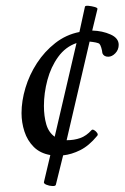

<svg xmlns="http://www.w3.org/2000/svg" viewBox="-20 -634 428 660"><path d="M172 1Q171 6 160 5.5Q149 5 139.5 1Q130 -3 131 -8L153 -101Q118 -107 96 -129Q74 -151 64 -182Q54 -213 54 -245Q54 -287 67.5 -332Q81 -377 107 -417Q133 -457 170 -486Q207 -515 253 -524L272 -611Q273 -615 284 -614Q295 -613 305.5 -610Q316 -607 315 -603L297 -529Q332 -528 360 -515.5Q388 -503 388 -480Q388 -463 376.5 -451Q365 -439 352 -439Q337 -439 332 -451Q331 -461 328 -470.5Q325 -480 322 -483Q319 -486 309 -488Q299 -490 288 -491L209 -152Q235 -152 256 -159.5Q277 -167 295 -187Q298 -190 304 -186.5Q310 -183 314 -177Q318 -171 314 -167Q286 -133 256 -118Q226 -103 197 -100ZM168 -164 243 -486Q205 -473 180 -438.5Q155 -404 143 -359Q131 -314 131 -270Q131 -235 139 -207Q147 -179 168 -164Z"/></svg>

Font: Junicode Two Beta Condensed Medium
Style: Italic
Weight: 500
Width: 3
Italic angle: -9°
Version: Version 1.053; ttfautohint (v1.8.4)